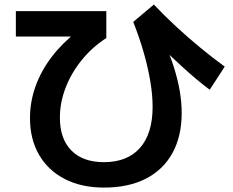

<svg xmlns="http://www.w3.org/2000/svg" viewBox="-20 -775 1040 856"><path d="M443.3 61.3Q343.3 61.3 269 23.2Q194.7 -15 154.2 -84.7Q113.7 -154.3 113.7 -248.7Q113.7 -320.7 138.2 -389.5Q162.7 -458.4 210 -520.7Q257.4 -583 324.7 -635L347.1 -612H50.7V-725.3H454V-605.4Q391 -564.7 344.5 -507.4Q298 -450 272.5 -383.9Q247 -317.7 247 -250Q247 -156 298.3 -104Q349.6 -52 443.3 -52Q548 -52 604.2 -115.8Q660.4 -179.6 660.4 -298.7Q660.4 -350.7 650.2 -411.8Q640.1 -473 620.9 -540.2Q601.7 -607.4 574 -677.4L666 -754.7Q709.7 -708.3 762.5 -659.1Q815.3 -610 871.8 -563.5Q928.3 -517 982 -478L915 -375Q886.7 -396 855.3 -422.2Q824 -448.4 786.7 -482.7Q749.3 -517.1 702 -563.1L713 -585.4Q739 -527.4 756 -473.1Q773 -418.7 781.5 -368.7Q790 -318.7 790 -272Q790 -167.3 748.8 -92.7Q707.7 -18 630.2 21.7Q552.7 61.3 443.3 61.3Z"/></svg>

Font: M PLUS 1 Thin
Style: Regular
Weight: 100
Designer: Coji Morishita
Foundry: UNDERFOREST DESIGN
Version: Version 1.001